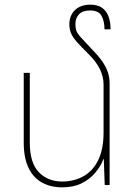

<svg xmlns="http://www.w3.org/2000/svg" viewBox="-20 -795 579 825"><path d="M451 -437V0H430L426 -111H424Q413 -81 389.5 -53Q366 -25 331 -7.5Q296 10 247 10Q198 10 160.5 -10.5Q123 -31 102.5 -74Q82 -117 82 -182V-482H108V-183Q108 -95 147 -55Q186 -15 247 -15Q297 -15 337.5 -37Q378 -59 401.5 -106Q425 -153 425 -226V-432Q425 -465 409 -498Q393 -531 360 -563Q329 -594 311 -614Q293 -634 285.5 -651.5Q278 -669 278 -691Q278 -716 289 -735Q300 -754 320 -764.5Q340 -775 368 -775Q398 -775 417 -762.5Q436 -750 445.5 -726.5Q455 -703 455 -669H429Q429 -703 416.5 -726.5Q404 -750 367 -750Q335 -750 319.5 -733.5Q304 -717 304 -692Q304 -676 307.5 -664.5Q311 -653 327 -635Q343 -617 378 -580Q402 -556 418.5 -532.5Q435 -509 443 -486Q451 -463 451 -437Z"/></svg>

Font: Noto Sans Armenian Thin
Style: Regular
Weight: 250
Version: Version 2.007